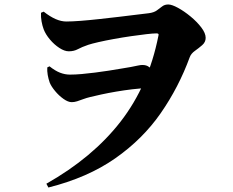

<svg xmlns="http://www.w3.org/2000/svg" viewBox="-20 -773 1040 857"><path d="M187 47Q394 -70 518.5 -230.5Q643 -391 687 -613Q689 -619 687 -621.5Q685 -624 679 -624Q664 -624 633.5 -620.5Q603 -617 565 -611.5Q527 -606 488.5 -599Q450 -592 419.5 -585Q389 -578 374 -573Q345 -563 327.5 -553.5Q310 -544 287 -544Q268 -544 245 -559Q222 -574 203 -596.5Q184 -619 175 -642Q169 -658 165.5 -677.5Q162 -697 163 -716L175 -721Q203 -699 228 -688Q253 -677 276 -677Q301 -677 340 -680Q379 -683 424 -688Q469 -693 512 -698Q555 -703 590 -707.5Q625 -712 644 -714Q667 -717 680 -726.5Q693 -736 704 -744.5Q715 -753 731 -753Q747 -753 774.5 -738Q802 -723 830.5 -699.5Q859 -676 878.5 -650.5Q898 -625 898 -604Q898 -585 882.5 -571.5Q867 -558 850 -546Q833 -534 827 -518Q778 -384 697.5 -268Q617 -152 494 -66Q371 20 196 64ZM300 -317Q284 -317 263.5 -331.5Q243 -346 226 -366.5Q209 -387 202 -404Q196 -421 193 -438.5Q190 -456 191 -472L201 -477Q226 -457 248 -448.5Q270 -440 292 -440Q316 -440 344.5 -442.5Q373 -445 404 -449Q435 -453 464.5 -457.5Q494 -462 519.5 -466.5Q545 -471 564 -474Q584 -478 596 -480.5Q608 -483 615 -483Q634 -483 644.5 -474.5Q655 -466 663 -460L643 -380Q608 -379 570.5 -374.5Q533 -370 498 -364Q463 -358 433 -351.5Q403 -345 383 -340Q366 -336 351.5 -330.5Q337 -325 324.5 -321Q312 -317 300 -317Z"/></svg>

Font: Noto Serif JP Black
Style: Regular
Weight: 900
Designer: Ryoko NISHIZUKA 西塚涼子 (kana & ideographs); Frank Grießhammer (Latin, Greek & Cyrillic); Wenlong ZHANG 张文龙 (bopomofo); San
Foundry: Adobe
Version: Version 2.003-H1;hotconv 1.1.1;makeotfexe 2.6.0